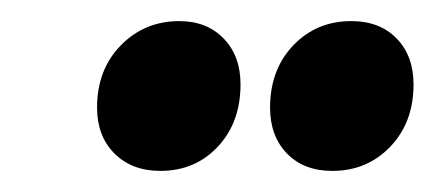

<svg xmlns="http://www.w3.org/2000/svg" viewBox="-20 -730 412 182"><path d="M72 -628Q72 -664 94.5 -687Q117 -710 150 -710Q176 -710 192 -693.5Q208 -677 208 -650Q208 -614 186.5 -591Q165 -568 132 -568Q105 -568 88.5 -584.5Q72 -601 72 -628ZM236 -628Q236 -664 258 -687Q280 -710 313 -710Q340 -710 356 -693.5Q372 -677 372 -650Q372 -614 350 -591Q328 -568 295 -568Q268 -568 252 -584.5Q236 -601 236 -628Z"/></svg>

Font: Relentless
Style: Condensed Bold Italic
Weight: 700
Width: 3
Italic angle: -7°
Designer: Sparks studio
Foundry: Sparks Studio
Version: Version 1.101